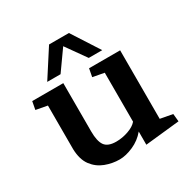

<svg xmlns="http://www.w3.org/2000/svg" viewBox="-171 -924 1087 1097"><g transform="rotate(-30 372.5 -375.0)"><path d="M37 -477 47 -530H252V-211Q252 -147 272.5 -118Q293 -89 348 -89Q388 -89 428 -103Q468 -117 487 -140V-463L412 -477L422 -530H627V-78L708 -63L713 -12L487 12V-75Q453 -34 404 -12.5Q355 9 314 9Q266 9 220 -8.5Q174 -26 144 -66Q114 -106 112 -175V-463ZM357 -713 264 -582H176L292 -762H423L539 -582H450Z"/></g></svg>

Font: Brawler
Style: Bold
Weight: 700
Designer: Oleg Frolov, Haley Fiege
Foundry: Oleg Frolov, Haley Fiege
Version: Version 1.101; ttfautohint (v1.8.3)